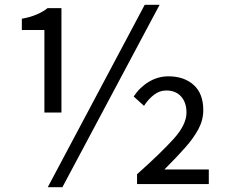

<svg xmlns="http://www.w3.org/2000/svg" viewBox="-20 -767 943 800"><path d="M165 -298V-642H71V-689Q138 -701 178 -733H236V-298ZM179 13 583 -747H645L240 13ZM551 0V-41Q652 -131 704.5 -189.5Q757 -248 757 -298Q757 -340 734.5 -365Q712 -390 673 -390Q645 -390 621.5 -372Q598 -354 580 -326L537 -365Q562 -403 600 -426Q638 -449 682 -449Q747 -449 787 -413Q827 -377 827 -308Q827 -267 807 -229.5Q787 -192 752.5 -153Q718 -114 673 -69Q669 -65 665 -61H850V0Z"/></svg>

Font: Noto Sans CJK KR Regular (TTF)
Style: Regular
Weight: 400
Designer: Ryoko NISHIZUKA 西塚涼子 (kana & ideographs); Paul D. Hunt (Latin, Greek & Cyrillic); Wenlong ZHANG 张文龙 (bopomofo); Sandoll 
Foundry: Adobe Systems Incorporated
Version: Version 1.004;PS 1.004;hotconv 1.0.82;makeotf.lib2.5.63406